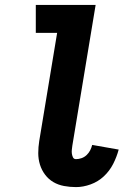

<svg xmlns="http://www.w3.org/2000/svg" viewBox="-20 -755 540 783"><path d="M290 8Q265 8 241 3.5Q217 -1 197.5 -12.5Q178 -24 164 -42.5Q150 -61 143 -83.5Q136 -106 136 -130.5Q136 -155 140 -180L213 -621H126V-735H370L275 -161Q274 -153 273 -145Q272 -137 273 -129Q274 -121 277.5 -113.5Q281 -106 290 -106Q301 -106 312.5 -110Q324 -114 333 -122.5Q342 -131 347.5 -141.5Q353 -152 356 -164L464 -145Q456 -115 441.5 -86.5Q427 -58 403.5 -36Q380 -14 349.5 -3Q319 8 290 8Z"/></svg>

Font: Iosevka Slab Heavy
Style: Italic
Weight: 900
Italic angle: -9°
Monospace: yes
Designer: Belleve Invis
Foundry: Belleve Invis
Version: Version 11.1.0; ttfautohint (v1.8.3)